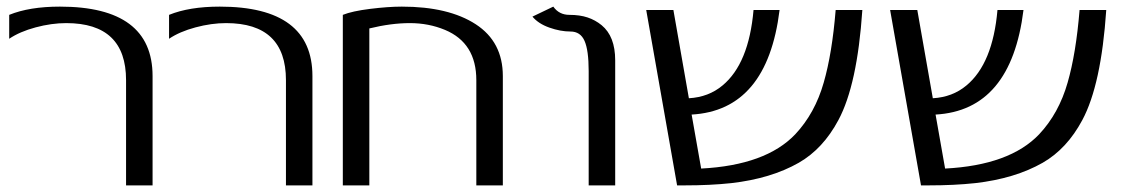

<svg xmlns="http://www.w3.org/2000/svg" viewBox="-20 -560 3402 580"><path d="M7.8 -515.1Q68.8 -540 161.1 -540Q440.9 -540 440.9 -330.1V0H360.8V-317.9Q360.8 -490.2 180.2 -490.2Q135.7 -490.2 87.6 -477.3Q39.6 -464.4 7.8 -442.9Z M490.7 -515.1Q551.8 -540 644 -540Q923.8 -540 923.8 -330.1V0H843.8V-317.9Q843.8 -490.2 663.1 -490.2Q618.7 -490.2 570.6 -477.3Q522.5 -464.4 490.7 -442.9Z M1015.6 -515.1Q1043.5 -526.4 1098.1 -533.2Q1152.8 -540 1193.8 -540Q1335 -540 1417 -486.8Q1499 -433.6 1499 -330.1V0H1418.9V-317.9Q1418.9 -430.2 1324.2 -469.7Q1274.9 -490.2 1218.3 -490.2Q1161.6 -490.2 1095.7 -474.1V0H1015.6Z M1588.4 -509.8 1651.4 -540Q1668.9 -515.1 1700.2 -515.1Q1731.4 -515.1 1754.9 -507.3Q1778.3 -499.5 1797.4 -483.9Q1838.4 -450.2 1838.4 -377.9V0H1758.3V-345.2Q1758.3 -408.2 1745.8 -436.5Q1733.4 -464.8 1703.1 -464.8Q1672.9 -464.8 1639.6 -476.6Q1606.4 -488.3 1588.4 -509.8Z M2335 -529.8Q2297.4 -226.6 2069.3 -213.9L2098.1 -50.8Q2293.5 -61 2382.3 -154.3Q2441.9 -217.8 2468.3 -310.5Q2493.7 -398.4 2504.4 -529.8H2585Q2569.8 -303.7 2512.7 -197.3Q2466.3 -110.4 2393.1 -68.4Q2309.1 -20.5 2189 -6.8Q2126 0 2048.3 0H2025.4L1932.1 -529.8H2014.2L2061 -263.2Q2120.6 -266.6 2162.6 -301.8Q2242.2 -367.7 2256.3 -529.8Z M3071.8 -529.8Q3034.2 -226.6 2806.2 -213.9L2835 -50.8Q3030.3 -61 3119.1 -154.3Q3178.7 -217.8 3205.1 -310.5Q3230.5 -398.4 3241.2 -529.8H3321.8Q3306.6 -303.7 3249.5 -197.3Q3203.1 -110.4 3129.9 -68.4Q3045.9 -20.5 2925.8 -6.8Q2862.8 0 2785.2 0H2762.2L2668.9 -529.8H2751L2797.9 -263.2Q2857.4 -266.6 2899.4 -301.8Q2979 -367.7 2993.2 -529.8Z"/></svg>

Font: Pfennig
Style: Medium
Weight: 500
Version: Version 20120410 ; ttfautohint (v0.8)